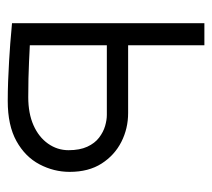

<svg xmlns="http://www.w3.org/2000/svg" viewBox="-46 -494 548 496"><g transform="rotate(90 228.0 -246.0)"><path d="M272 -303H97V-500H40V-3Q44 -3 58 -1.5Q72 0 92.5 1.5Q113 3 137.5 4.5Q162 6 189 7Q216 8 241 8Q304 8 344.5 -14.5Q385 -37 404.5 -74Q424 -111 424 -152Q424 -201 402.5 -234.5Q381 -268 346.5 -285.5Q312 -303 272 -303ZM231 -45Q207 -45 183 -45.5Q159 -46 139.5 -47Q120 -48 108.5 -48.5Q97 -49 97 -49V-248H277Q290 -248 305.5 -243.5Q321 -239 335.5 -228Q350 -217 359 -197.5Q368 -178 368 -149Q368 -120 351 -96Q334 -72 303.5 -58.5Q273 -45 231 -45Z"/></g></svg>

Font: Advent Pro
Style: Regular
Weight: 400
Designer: VivaRado, Andreas Kalpakidis
Foundry: VivaRado, Andreas Kalpakidis
Version: Version 3.000